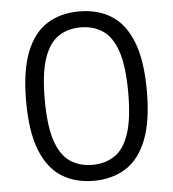

<svg xmlns="http://www.w3.org/2000/svg" viewBox="-53 -799 773 857"><g transform="rotate(-5 333.0 -370.5)"><path d="M333 9.5Q250.5 9.5 189.8 -28.5Q129 -66.5 95.8 -150Q62.5 -233.5 62.5 -370Q62.5 -506.5 95.5 -590Q128.5 -673.5 189 -711.5Q249.5 -749.5 333 -749.5Q416.5 -749.5 477 -711.5Q537.5 -673.5 570.5 -590Q603.5 -506.5 603.5 -370Q603.5 -233.5 570.2 -150Q537 -66.5 476 -28.5Q415 9.5 333 9.5ZM333 -62Q389.5 -62 431.8 -89.5Q474 -117 497 -184Q520 -251 520 -368.5Q520 -488 497 -555.2Q474 -622.5 431.8 -650.2Q389.5 -678 333 -678Q276.5 -678 234.5 -650.5Q192.5 -623 169.2 -556Q146 -489 146 -371.5Q146 -252 169 -184.8Q192 -117.5 234.2 -89.8Q276.5 -62 333 -62Z"/></g></svg>

Font: Encode Sans SemiExpanded
Style: Regular
Weight: 400
Width: 6
Designer: Multiple Designers
Foundry: Impallari Type
Version: Version 3.002